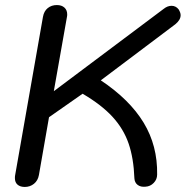

<svg xmlns="http://www.w3.org/2000/svg" viewBox="-20 -730 735 760"><path d="M512 -24Q509 -104 489 -162Q469 -220 425.5 -267.5Q382 -315 307 -359L174 -266L134 -37Q130 -15 114.5 -2.5Q99 10 78 10Q60 10 49.5 1Q39 -8 39 -25Q39 -33 40 -37L150 -663Q154 -686 169 -698Q184 -710 205 -710Q224 -710 235 -700Q246 -690 246 -673Q246 -667 245 -663L193 -369L628 -695Q643 -707 659 -707Q676 -707 687 -693Q695 -680 695 -670Q695 -651 674 -634L379 -412Q493 -336 548.5 -244.5Q604 -153 602 -39Q602 -20 588.5 -6Q575 8 556 9Q537 11 525 2Q513 -7 512 -24Z"/></svg>

Font: Kodchasan Medium
Style: Italic
Weight: 500
Italic angle: -10°
Version: Version 1.000; ttfautohint (v1.6)